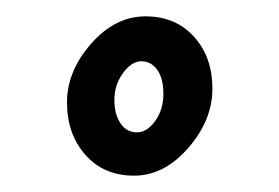

<svg xmlns="http://www.w3.org/2000/svg" viewBox="-20 -405 342 235"><path d="M147.5 -243Q160 -243 170 -257Q180 -271 180 -290Q180 -309 172.5 -319.5Q165 -330 153 -330Q141 -330 130.5 -315.5Q120 -301 120 -283Q120 -265 127.5 -254Q135 -243 147.5 -243ZM144 -190Q107 -190 84.5 -215.5Q62 -241 62 -279.5Q62 -318 91.5 -351.5Q121 -385 158 -385Q195 -385 217.5 -360Q240 -335 240 -296.5Q240 -258 210.5 -224Q181 -190 144 -190Z"/></svg>

Font: Kalam
Style: Regular
Weight: 400
Designer: Lipi Raval (Devanagari and Latin), Jonny Pinhorn (Latin)
Foundry: Indian Type Foundry
Version: Version 2.001;PS 1.0;hotconv 1.0.79;makeotf.lib2.5.61930; tt